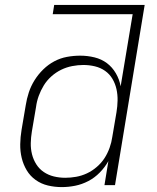

<svg xmlns="http://www.w3.org/2000/svg" viewBox="-20 -755 640 783"><path d="M232 8Q203 8 175.5 1.5Q148 -5 125.5 -21Q103 -37 89 -60.5Q75 -84 68.5 -111Q62 -138 62.5 -167Q63 -196 68 -226L85 -326Q89 -352 97.5 -378Q106 -404 121 -428Q136 -452 156.5 -472Q177 -492 201.5 -505Q226 -518 253 -523Q280 -528 307 -528Q337 -528 365.5 -521Q394 -514 416 -497.5Q438 -481 452.5 -456Q467 -431 472 -403L521 -697H195L201 -735H570L449 0H406L422 -98Q408 -73 387 -51.5Q366 -30 340 -16.5Q314 -3 286.5 2.5Q259 8 232 8ZM246 -30Q268 -30 290.5 -34Q313 -38 334.5 -48Q356 -58 375 -74.5Q394 -91 406.5 -110.5Q419 -130 427 -152.5Q435 -175 438 -197L455 -297Q459 -321 459.5 -345Q460 -369 455 -391.5Q450 -414 438.5 -433.5Q427 -453 408.5 -466Q390 -479 367 -484.5Q344 -490 320 -490Q298 -490 274.5 -485.5Q251 -481 229.5 -470.5Q208 -460 189.5 -443.5Q171 -427 158.5 -406.5Q146 -386 138 -364Q130 -342 127 -319L110 -219Q106 -195 105.5 -171.5Q105 -148 110.5 -126Q116 -104 128 -85Q140 -66 158.5 -53.5Q177 -41 199.5 -35.5Q222 -30 246 -30Z"/></svg>

Font: Iosevka Aile Extralight
Style: Italic
Weight: 200
Italic angle: -9°
Designer: Belleve Invis
Foundry: Belleve Invis
Version: Version 31.1.0; ttfautohint (v1.8.4)